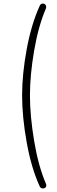

<svg xmlns="http://www.w3.org/2000/svg" viewBox="-20 -872 321 1077"><path d="M104 -337Q104 -457 130 -597Q156 -737 203 -840Q208 -851 218.5 -852Q229 -853 235.5 -844.5Q242 -836 237 -823Q195 -725 171.5 -588Q148 -451 148 -337Q148 -222 171.5 -81.5Q195 59 237 157Q243 170 236.5 178Q230 186 219 185Q208 184 203 174Q156 72 130 -72Q104 -216 104 -337Z"/></svg>

Font: SN Pro Thin
Style: Regular
Weight: 200
Designer: Tobias Whetton
Foundry: Supernotes
Version: Version 1.003;Glyphs 3.3 (3324)